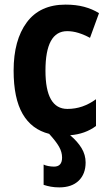

<svg xmlns="http://www.w3.org/2000/svg" viewBox="-20 -577 474 832"><path d="M249 106Q249 82 236 59Q223 36 193 3Q117 -16 78 -83.5Q39 -151 39 -271Q39 -403 96 -480Q153 -557 264 -557Q309 -557 344.5 -547.5Q380 -538 409 -520L370 -413Q344 -427 319.5 -434.5Q295 -442 271 -442Q177 -442 177 -271Q177 -105 272 -105Q306 -105 336.5 -115.5Q367 -126 396 -147V-31Q349 4 284 9Q316 36 333.5 65Q351 94 351 127Q351 177 321 206Q291 235 237 235Q217 235 200.5 232Q184 229 169 224V136Q176 140 189 142.5Q202 145 214 145Q249 145 249 106Z"/></svg>

Font: Noto Sans Condensed
Style: Bold
Weight: 700
Width: 3
Designer: Monotype Design Team
Foundry: Monotype Imaging Inc.
Version: Version 2.013; ttfautohint (v1.8.4.7-5d5b)